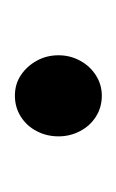

<svg xmlns="http://www.w3.org/2000/svg" viewBox="32 -388 160 264"><g transform="rotate(90 112.0 -256.0)"><path d="M111.5 -196.5Q95.5 -196.5 83.2 -204.8Q71 -213 63.5 -226.5Q56 -240 56 -256.5Q56 -272.5 63.5 -286.2Q71 -300 83.8 -308Q96.5 -316 111.5 -316Q127.5 -316 140.2 -308Q153 -300 160.2 -286.2Q167.5 -272.5 167.5 -256.5Q167.5 -240 160.2 -226.2Q153 -212.5 140.2 -204.5Q127.5 -196.5 111.5 -196.5Z"/></g></svg>

Font: Fraunces 120pt
Style: Regular
Weight: 400
Version: Version 1.000;[b76b70a41]